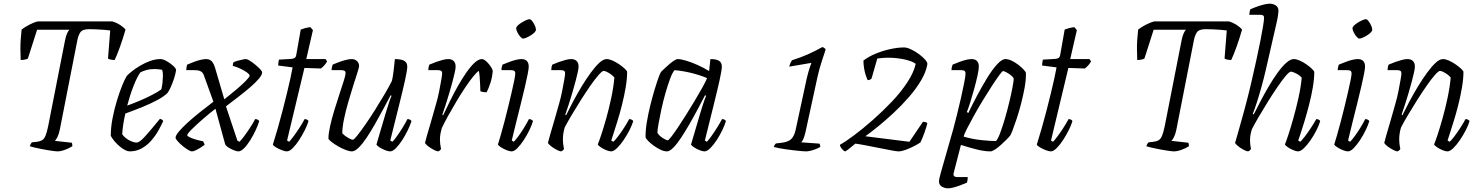

<svg xmlns="http://www.w3.org/2000/svg" viewBox="-20 -820 8013 1040"><path d="M290 0Q284 0 269.5 -2Q255 -4 236.5 -7Q218 -10 199 -14Q180 -18 164.5 -21.5Q149 -25 141 -28Q143 -33 146 -39Q149 -45 153 -49L180 -52Q197 -54 208 -60.5Q219 -67 226.5 -85Q234 -103 241 -137L332 -600Q337 -626 344 -640.5Q351 -655 356 -659H181L131 -503Q127 -500 116 -497.5Q105 -495 92 -495Q91 -515 90.5 -555.5Q90 -596 97 -660Q115 -674 140.5 -687Q166 -700 185 -704H589Q614 -696 632.5 -683.5Q651 -671 660 -660Q647 -614 630 -566.5Q613 -519 601 -495Q589 -495 578.5 -497.5Q568 -500 565 -503L577 -655Q565 -657 544 -658.5Q523 -660 501 -661Q479 -662 463 -662Q426 -662 414.5 -644Q403 -626 398 -597L304 -118Q299 -93 291 -77.5Q283 -62 277 -57L368 -47Q370 -45 371 -40.5Q372 -36 372 -28Q353 -16 330.5 -8Q308 0 290 0Z M682 0Q672 0 658 -7Q644 -14 629.5 -26Q615 -38 602 -53Q589 -68 580 -84Q580 -129 589.5 -178.5Q599 -228 613 -274Q627 -320 641.5 -356Q656 -392 667 -409Q676 -419 695.5 -434.5Q715 -450 740.5 -465Q766 -480 794 -490Q822 -500 849 -500Q863 -500 882.5 -489Q902 -478 917.5 -464Q933 -450 934 -441Q931 -420 923 -395.5Q915 -371 905.5 -349.5Q896 -328 887 -316Q869 -298 833 -278.5Q797 -259 751.5 -240.5Q706 -222 659 -205Q652 -175 647.5 -145.5Q643 -116 642 -93Q648 -83 661 -72.5Q674 -62 690 -55Q706 -48 720 -48Q729 -48 740.5 -57Q752 -66 767.5 -83Q783 -100 802.5 -123.5Q822 -147 846 -176Q853 -175 857.5 -172Q862 -169 864 -164Q853 -139 836.5 -110.5Q820 -82 798 -57Q776 -32 747 -16Q718 0 682 0ZM669 -248Q700 -259 735.5 -274Q771 -289 803 -305.5Q835 -322 854 -336Q856 -343 857.5 -353.5Q859 -364 860 -370Q862 -390 862.5 -409.5Q863 -429 858 -442Q847 -444 836 -445Q825 -446 817 -446Q792 -446 773 -440.5Q754 -435 740 -428Q722 -402 703 -353.5Q684 -305 669 -248Z M1020 0Q1012 0 997.5 -9Q983 -18 968 -30.5Q953 -43 942 -55.5Q931 -68 931 -74Q931 -86 948.5 -107Q966 -128 995.5 -155Q1025 -182 1062 -211.5Q1099 -241 1136 -269L1085 -410Q1082 -420 1076.5 -426.5Q1071 -433 1061 -436.5Q1051 -440 1033 -440H989Q989 -448 990.5 -457Q992 -466 994 -470Q1013 -478 1031.5 -485Q1050 -492 1067 -496Q1084 -500 1096 -500Q1116 -500 1127.5 -487.5Q1139 -475 1146 -449L1195 -282Q1228 -308 1259.5 -334.5Q1291 -361 1311.5 -382Q1332 -403 1332 -410Q1332 -416 1323 -423.5Q1314 -431 1299.5 -439Q1285 -447 1269.5 -453.5Q1254 -460 1241 -463Q1241 -470 1242 -475Q1243 -480 1245 -483Q1253 -487 1266 -490.5Q1279 -494 1292 -497Q1305 -500 1311 -500Q1319 -500 1333.5 -491Q1348 -482 1363 -469.5Q1378 -457 1389 -445.5Q1400 -434 1400 -428Q1400 -415 1382.5 -394Q1365 -373 1336 -348Q1307 -323 1272.5 -296.5Q1238 -270 1204 -244L1266 -58L1277 -52Q1286 -60 1302 -81.5Q1318 -103 1335 -129Q1352 -155 1362 -175Q1370 -175 1375.5 -172Q1381 -169 1384 -164Q1378 -143 1365 -115Q1352 -87 1335.5 -60.5Q1319 -34 1302 -17Q1285 0 1271 0Q1262 0 1246 -6.5Q1230 -13 1216 -22Q1202 -31 1199 -41L1147 -231Q1111 -203 1076 -172.5Q1041 -142 1017.5 -118.5Q994 -95 994 -87Q994 -83 1007.5 -76.5Q1021 -70 1041 -64Q1061 -58 1080 -55Q1084 -49 1085.5 -44.5Q1087 -40 1088 -35Q1080 -29 1066.5 -20.5Q1053 -12 1040.5 -6Q1028 0 1020 0Z M1534 0Q1524 0 1507 -6.5Q1490 -13 1475.5 -21.5Q1461 -30 1458 -37Q1471 -78 1484.5 -125Q1498 -172 1510.5 -220.5Q1523 -269 1534 -314Q1545 -359 1553 -395.5Q1561 -432 1565 -455L1487 -465Q1487 -476 1488.5 -484.5Q1490 -493 1491 -497L1559 -501Q1570 -502 1576.5 -506.5Q1583 -511 1585 -524L1609 -660Q1619 -664 1632.5 -667.5Q1646 -671 1661 -673L1675 -657L1639 -500H1743L1752 -488Q1747 -478 1738 -467.5Q1729 -457 1718 -449L1629 -452L1535 -59L1546 -52Q1554 -60 1569 -80Q1584 -100 1601 -126Q1618 -152 1630 -175Q1637 -175 1643 -172Q1649 -169 1651 -164Q1645 -143 1631 -115Q1617 -87 1600 -61Q1583 -35 1565.5 -17.5Q1548 0 1534 0Z M1886 0Q1873 0 1852 -8Q1831 -16 1810.5 -28Q1790 -40 1775.5 -51.5Q1761 -63 1759 -69Q1759 -96 1768 -136.5Q1777 -177 1791 -223Q1805 -269 1819 -311Q1833 -353 1842.5 -383.5Q1852 -414 1852 -424Q1852 -433 1846 -436.5Q1840 -440 1829 -440H1776Q1776 -447 1778 -456Q1780 -465 1782 -470Q1805 -480 1824 -486.5Q1843 -493 1858.5 -496.5Q1874 -500 1885 -500Q1902 -500 1913.5 -489.5Q1925 -479 1925 -462Q1925 -455 1915.5 -425.5Q1906 -396 1892.5 -353.5Q1879 -311 1865.5 -264Q1852 -217 1843 -173Q1834 -129 1834 -98Q1847 -84 1865.5 -73.5Q1884 -63 1891 -63Q1897 -63 1915 -85.5Q1933 -108 1958.5 -144.5Q1984 -181 2011 -224Q2038 -267 2062.5 -308.5Q2087 -350 2103 -382Q2108 -403 2112 -436.5Q2116 -470 2119 -500Q2136 -500 2151.5 -497Q2167 -494 2176.5 -485Q2186 -476 2186 -459Q2186 -440 2173.5 -383.5Q2161 -327 2140 -243.5Q2119 -160 2094 -59L2105 -52Q2114 -60 2129.5 -81.5Q2145 -103 2161 -129Q2177 -155 2187 -175Q2195 -175 2200.5 -172Q2206 -169 2209 -164Q2202 -142 2188.5 -114Q2175 -86 2158 -60Q2141 -34 2124 -17Q2107 0 2093 0Q2083 0 2066 -6.5Q2049 -13 2035.5 -22Q2022 -31 2019 -37L2070 -210Q2080 -242 2087.5 -265.5Q2095 -289 2101 -301L2096 -304Q2078 -270 2056 -229Q2034 -188 2011 -147.5Q1988 -107 1965.5 -73.5Q1943 -40 1922.5 -20Q1902 0 1886 0Z M2354 0Q2348 0 2337 -5Q2326 -10 2314 -17.5Q2302 -25 2293 -33Q2284 -41 2282 -46Q2285 -59 2294 -90.5Q2303 -122 2316 -165.5Q2329 -209 2342 -257Q2352 -291 2359 -326.5Q2366 -362 2370.5 -388.5Q2375 -415 2375 -422Q2375 -433 2369 -436.5Q2363 -440 2352 -440H2300Q2300 -448 2301.5 -456Q2303 -464 2306 -470Q2324 -478 2342.5 -484.5Q2361 -491 2378 -495.5Q2395 -500 2408 -500Q2427 -500 2437.5 -489.5Q2448 -479 2448 -459Q2448 -450 2443.5 -428.5Q2439 -407 2431 -377.5Q2423 -348 2413.5 -315.5Q2404 -283 2394 -252.5Q2384 -222 2376 -199L2380 -195Q2397 -230 2417 -271.5Q2437 -313 2460 -353.5Q2483 -394 2506 -427Q2529 -460 2550.5 -480Q2572 -500 2590 -500Q2599 -500 2609 -492Q2619 -484 2628 -473Q2637 -462 2643 -451.5Q2649 -441 2649 -435Q2646 -400 2636.5 -371Q2627 -342 2616 -320Q2607 -320 2597.5 -321.5Q2588 -323 2582 -326Q2582 -335 2581 -355.5Q2580 -376 2578.5 -399Q2577 -422 2574 -436Q2563 -430 2543.5 -406Q2524 -382 2500.5 -347Q2477 -312 2453.5 -272.5Q2430 -233 2408.5 -194.5Q2387 -156 2373 -126Q2369 -112 2366 -96.5Q2363 -81 2363 -63Q2363 -52 2364.5 -39.5Q2366 -27 2369 -13Q2367 -10 2364.5 -7Q2362 -4 2354 0Z M2751 0Q2741 0 2724.5 -6.5Q2708 -13 2694 -22Q2680 -31 2677 -37Q2683 -55 2692 -87Q2701 -119 2712 -159.5Q2723 -200 2733 -242.5Q2743 -285 2752 -322.5Q2761 -360 2766 -386.5Q2771 -413 2771 -422Q2771 -433 2765 -436.5Q2759 -440 2748 -440H2696Q2696 -448 2698 -457Q2700 -466 2702 -470Q2719 -477 2737.5 -484Q2756 -491 2773.5 -495.5Q2791 -500 2805 -500Q2824 -500 2834 -489.5Q2844 -479 2844 -459Q2844 -448 2838.5 -419.5Q2833 -391 2823.5 -350.5Q2814 -310 2802 -261.5Q2790 -213 2777 -161.5Q2764 -110 2752 -59L2763 -52Q2773 -62 2788.5 -83Q2804 -104 2819.5 -129.5Q2835 -155 2845 -175Q2853 -175 2859 -171.5Q2865 -168 2867 -164Q2861 -143 2847.5 -115Q2834 -87 2816.5 -60.5Q2799 -34 2782 -17Q2765 0 2751 0ZM2813 -611Q2807 -611 2798 -621.5Q2789 -632 2782.5 -645Q2776 -658 2776 -667Q2776 -674 2785 -682.5Q2794 -691 2806.5 -698.5Q2819 -706 2830.5 -711Q2842 -716 2848 -716Q2855 -716 2863 -705.5Q2871 -695 2877 -682Q2883 -669 2883 -659Q2883 -652 2875 -644Q2867 -636 2855 -628.5Q2843 -621 2831.5 -616Q2820 -611 2813 -611Z M3020 0Q3014 0 3003 -5Q2992 -10 2980 -17.5Q2968 -25 2959 -33Q2950 -41 2948 -46Q2951 -59 2960 -90.5Q2969 -122 2982 -165.5Q2995 -209 3008 -257Q3018 -291 3025 -326.5Q3032 -362 3036.5 -388.5Q3041 -415 3041 -422Q3041 -433 3035 -436.5Q3029 -440 3018 -440H2966Q2966 -448 2967.5 -456Q2969 -464 2972 -470Q2990 -478 3008.5 -484.5Q3027 -491 3044 -495.5Q3061 -500 3074 -500Q3093 -500 3103.5 -489.5Q3114 -479 3114 -459Q3114 -450 3109.5 -428.5Q3105 -407 3097 -377.5Q3089 -348 3079.5 -315.5Q3070 -283 3060 -252.5Q3050 -222 3042 -199L3046 -195Q3063 -230 3084.5 -270.5Q3106 -311 3130.5 -351.5Q3155 -392 3179.5 -425.5Q3204 -459 3226 -479.5Q3248 -500 3266 -500Q3280 -500 3298 -492Q3316 -484 3333.5 -472Q3351 -460 3363.5 -448.5Q3376 -437 3377 -431Q3377 -393 3369 -346Q3361 -299 3349 -251.5Q3337 -204 3324 -162.5Q3311 -121 3302 -93Q3293 -65 3291 -59L3302 -52Q3311 -59 3328 -81.5Q3345 -104 3362 -130.5Q3379 -157 3388 -175Q3397 -175 3403 -171Q3409 -167 3410 -164Q3404 -143 3390 -115.5Q3376 -88 3358 -61.5Q3340 -35 3322 -17.5Q3304 0 3290 0Q3280 0 3264 -6.5Q3248 -13 3234.5 -22Q3221 -31 3218 -38Q3223 -49 3235.5 -86Q3248 -123 3263 -176Q3278 -229 3290.5 -287.5Q3303 -346 3308 -400Q3300 -410 3288.5 -418Q3277 -426 3266.5 -431Q3256 -436 3250 -436Q3242 -436 3222.5 -414Q3203 -392 3178 -356Q3153 -320 3127 -279Q3101 -238 3077.5 -198.5Q3054 -159 3039 -130Q3034 -114 3031.5 -97.5Q3029 -81 3029 -64Q3029 -52 3030.5 -40Q3032 -28 3035 -13Q3033 -10 3030.5 -7Q3028 -4 3020 0Z M3593 0Q3577 0 3558 -9Q3539 -18 3521 -31Q3503 -44 3491 -56.5Q3479 -69 3477 -75Q3476 -112 3483.5 -157.5Q3491 -203 3502.5 -249.5Q3514 -296 3526 -335.5Q3538 -375 3547.5 -401Q3557 -427 3561 -431Q3567 -437 3579 -448.5Q3591 -460 3605 -472Q3619 -484 3631.5 -492Q3644 -500 3651 -500Q3667 -500 3696 -491.5Q3725 -483 3758.5 -468Q3792 -453 3821 -435L3828 -500Q3860 -500 3875 -490.5Q3890 -481 3890 -459Q3890 -441 3877.5 -384.5Q3865 -328 3844 -244Q3823 -160 3798 -59L3809 -52Q3818 -61 3833 -82Q3848 -103 3864 -128.5Q3880 -154 3891 -175Q3899 -175 3905 -171.5Q3911 -168 3912 -164Q3906 -143 3892.5 -115Q3879 -87 3862 -61Q3845 -35 3827.5 -17.5Q3810 0 3796 0Q3786 0 3769.5 -6.5Q3753 -13 3739.5 -22Q3726 -31 3723 -37L3774 -210Q3780 -231 3786.5 -250.5Q3793 -270 3798 -284Q3803 -298 3805 -301L3799 -304Q3781 -270 3759.5 -229Q3738 -188 3714.5 -147.5Q3691 -107 3669 -73.5Q3647 -40 3627 -20Q3607 0 3593 0ZM3597 -60Q3601 -60 3616 -79Q3631 -98 3652 -129.5Q3673 -161 3697 -199Q3721 -237 3743.5 -275Q3766 -313 3784 -345Q3802 -377 3810 -397Q3772 -413 3726 -424.5Q3680 -436 3634 -440Q3622 -427 3609.5 -393Q3597 -359 3584.5 -315.5Q3572 -272 3562.5 -228Q3553 -184 3547 -149.5Q3541 -115 3541 -101Q3549 -86 3569 -73Q3589 -60 3597 -60Z M4346 0Q4338 0 4321 -1.5Q4304 -3 4282.5 -5.5Q4261 -8 4239 -11Q4217 -14 4199 -17.5Q4181 -21 4171 -24Q4173 -29 4176 -34.5Q4179 -40 4183 -43L4209 -46Q4247 -50 4264.5 -65.5Q4282 -81 4290 -118L4350 -396Q4357 -425 4364 -447.5Q4371 -470 4375 -477L4372 -479L4255 -459Q4258 -471 4262.5 -480.5Q4267 -490 4271 -494Q4316 -508 4356.5 -526Q4397 -544 4434 -565Q4442 -563 4446.5 -559Q4451 -555 4452 -551Q4445 -529 4431.5 -488.5Q4418 -448 4408 -403L4343 -104Q4339 -87 4333.5 -72Q4328 -57 4320 -49L4419 -42Q4420 -40 4421.5 -35.5Q4423 -31 4423 -24Q4411 -17 4396.5 -11.5Q4382 -6 4368.5 -3Q4355 0 4346 0Z M4559 0Q4554 0 4547 -6.5Q4540 -13 4534.5 -21.5Q4529 -30 4530 -36Q4559 -52 4606 -87Q4653 -122 4706.5 -169Q4760 -216 4810 -268.5Q4860 -321 4895 -374.5Q4930 -428 4940 -474Q4929 -484 4899 -493Q4869 -502 4825.5 -506Q4782 -510 4732 -503L4701 -395Q4699 -392 4693.5 -389Q4688 -386 4680 -386Q4675 -396 4669.5 -412.5Q4664 -429 4660.5 -450Q4657 -471 4657 -492Q4684 -513 4722.5 -529Q4761 -545 4802 -554Q4843 -563 4877 -563Q4893 -563 4915 -552.5Q4937 -542 4957.5 -527Q4978 -512 4991.5 -496.5Q5005 -481 5003 -471Q4996 -430 4969.5 -385Q4943 -340 4904 -295Q4865 -250 4821.5 -209.5Q4778 -169 4737.5 -136Q4697 -103 4667 -82L4906 -52L4979 -160Q4990 -160 4995 -158Q5000 -156 5003 -152Q4999 -134 4988 -103Q4977 -72 4966 -49Q4954 -40 4931.5 -28.5Q4909 -17 4886 -8.5Q4863 0 4847 0Q4837 0 4808.5 -5.5Q4780 -11 4744 -18Q4708 -25 4672.5 -32Q4637 -39 4613 -42Q4603 -34 4593 -25.5Q4583 -17 4574.5 -10.5Q4566 -4 4559 0Z M5115 200Q5098 200 5082 191Q5066 182 5066 161Q5066 152 5076.5 114Q5087 76 5104.5 16Q5122 -44 5143 -119Q5152 -152 5163.5 -198Q5175 -244 5185.5 -290.5Q5196 -337 5203 -373Q5210 -409 5210 -422Q5210 -432 5204.5 -436Q5199 -440 5187 -440H5134Q5134 -448 5136 -457Q5138 -466 5140 -470Q5157 -477 5175.5 -484Q5194 -491 5211.5 -495.5Q5229 -500 5243 -500Q5262 -500 5272 -489.5Q5282 -479 5282 -459Q5282 -443 5274.5 -409Q5267 -375 5256 -335.5Q5245 -296 5234.5 -262.5Q5224 -229 5217 -213L5225 -208Q5245 -250 5271.5 -300Q5298 -350 5326 -396Q5354 -442 5380.5 -471Q5407 -500 5426 -500Q5442 -500 5460.5 -491Q5479 -482 5496 -469Q5513 -456 5524.5 -443.5Q5536 -431 5537 -425Q5538 -389 5530 -345Q5522 -301 5510.5 -257Q5499 -213 5486.5 -175.5Q5474 -138 5464.5 -113.5Q5455 -89 5452 -86Q5446 -78 5432 -64Q5418 -50 5401.5 -35Q5385 -20 5369.5 -10Q5354 0 5345 0Q5312 0 5270.5 -10.5Q5229 -21 5185 -35L5146 116Q5143 127 5147.5 133Q5152 139 5165 139H5222Q5222 146 5221 153.5Q5220 161 5218 169Q5200 177 5181 184Q5162 191 5145 195.5Q5128 200 5115 200ZM5375 -56Q5386 -68 5398.5 -102Q5411 -136 5424 -180.5Q5437 -225 5447.5 -269Q5458 -313 5464.5 -347.5Q5471 -382 5471 -394Q5467 -404 5455 -413Q5443 -422 5431 -428.5Q5419 -435 5413 -435Q5409 -435 5392.5 -412.5Q5376 -390 5352.5 -354Q5329 -318 5303.5 -276Q5278 -234 5255.5 -193.5Q5233 -153 5217.5 -122.5Q5202 -92 5200 -80Q5247 -66 5296.5 -61Q5346 -56 5375 -56Z M5672 0Q5662 0 5645 -6.5Q5628 -13 5613.5 -21.5Q5599 -30 5596 -37Q5609 -78 5622.5 -125Q5636 -172 5648.5 -220.5Q5661 -269 5672 -314Q5683 -359 5691 -395.5Q5699 -432 5703 -455L5625 -465Q5625 -476 5626.5 -484.5Q5628 -493 5629 -497L5697 -501Q5708 -502 5714.5 -506.5Q5721 -511 5723 -524L5747 -660Q5757 -664 5770.5 -667.5Q5784 -671 5799 -673L5813 -657L5777 -500H5881L5890 -488Q5885 -478 5876 -467.5Q5867 -457 5856 -449L5767 -452L5673 -59L5684 -52Q5692 -60 5707 -80Q5722 -100 5739 -126Q5756 -152 5768 -175Q5775 -175 5781 -172Q5787 -169 5789 -164Q5783 -143 5769 -115Q5755 -87 5738 -61Q5721 -35 5703.5 -17.5Q5686 0 5672 0Z M6338 0Q6332 0 6317.5 -2Q6303 -4 6284.5 -7Q6266 -10 6247 -14Q6228 -18 6212.5 -21.5Q6197 -25 6189 -28Q6191 -33 6194 -39Q6197 -45 6201 -49L6228 -52Q6245 -54 6256 -60.5Q6267 -67 6274.5 -85Q6282 -103 6289 -137L6380 -600Q6385 -626 6392 -640.5Q6399 -655 6404 -659H6229L6179 -503Q6175 -500 6164 -497.5Q6153 -495 6140 -495Q6139 -515 6138.5 -555.5Q6138 -596 6145 -660Q6163 -674 6188.5 -687Q6214 -700 6233 -704H6637Q6662 -696 6680.5 -683.5Q6699 -671 6708 -660Q6695 -614 6678 -566.5Q6661 -519 6649 -495Q6637 -495 6626.5 -497.5Q6616 -500 6613 -503L6625 -655Q6613 -657 6592 -658.5Q6571 -660 6549 -661Q6527 -662 6511 -662Q6474 -662 6462.5 -644Q6451 -626 6446 -597L6352 -118Q6347 -93 6339 -77.5Q6331 -62 6325 -57L6416 -47Q6418 -45 6419 -40.5Q6420 -36 6420 -28Q6401 -16 6378.5 -8Q6356 0 6338 0Z M6741 0Q6735 0 6724 -5Q6713 -10 6701.5 -17.5Q6690 -25 6681 -33Q6672 -41 6670 -46Q6676 -65 6684 -94Q6692 -123 6701.5 -156.5Q6711 -190 6720 -223Q6729 -256 6736 -284Q6749 -334 6761.5 -389Q6774 -444 6786 -498Q6798 -552 6807 -598.5Q6816 -645 6821.5 -678Q6827 -711 6827 -724Q6827 -733 6821.5 -736.5Q6816 -740 6806 -740H6747Q6747 -746 6749 -756Q6751 -766 6753 -770Q6776 -780 6795.5 -786.5Q6815 -793 6831 -796.5Q6847 -800 6858 -800Q6875 -800 6890 -791Q6905 -782 6905 -761Q6905 -753 6902.5 -736Q6900 -719 6894 -693L6837 -444Q6826 -396 6812.5 -347.5Q6799 -299 6786.5 -261Q6774 -223 6766 -204L6771 -200Q6788 -234 6809 -274Q6830 -314 6853.5 -354Q6877 -394 6901 -427Q6925 -460 6947.5 -480Q6970 -500 6988 -500Q7002 -500 7020 -492Q7038 -484 7055.5 -472Q7073 -460 7085 -448.5Q7097 -437 7099 -431Q7099 -393 7091 -346Q7083 -299 7070.5 -251Q7058 -203 7045.5 -161.5Q7033 -120 7023.5 -92.5Q7014 -65 7012 -59L7023 -52Q7032 -60 7048.5 -81.5Q7065 -103 7082 -129Q7099 -155 7110 -175Q7117 -175 7123 -172Q7129 -169 7131 -164Q7125 -143 7111 -115Q7097 -87 7079 -61Q7061 -35 7043 -17.5Q7025 0 7011 0Q7002 0 6986 -6.5Q6970 -13 6956.5 -22Q6943 -31 6940 -38Q6945 -49 6957.5 -86.5Q6970 -124 6985 -177Q7000 -230 7013 -288Q7026 -346 7031 -399Q7023 -409 7011.5 -416Q7000 -423 6989 -427.5Q6978 -432 6973 -432Q6964 -432 6944.5 -409Q6925 -386 6900 -349.5Q6875 -313 6848.5 -270.5Q6822 -228 6799 -188.5Q6776 -149 6761 -120Q6756 -104 6753.5 -89.5Q6751 -75 6751 -60Q6751 -51 6752 -39.5Q6753 -28 6756 -13Q6755 -11 6752 -7.5Q6749 -4 6741 0Z M7281 0Q7271 0 7254.5 -6.5Q7238 -13 7224 -22Q7210 -31 7207 -37Q7213 -55 7222 -87Q7231 -119 7242 -159.5Q7253 -200 7263 -242.5Q7273 -285 7282 -322.5Q7291 -360 7296 -386.5Q7301 -413 7301 -422Q7301 -433 7295 -436.5Q7289 -440 7278 -440H7226Q7226 -448 7228 -457Q7230 -466 7232 -470Q7249 -477 7267.5 -484Q7286 -491 7303.5 -495.5Q7321 -500 7335 -500Q7354 -500 7364 -489.5Q7374 -479 7374 -459Q7374 -448 7368.5 -419.5Q7363 -391 7353.5 -350.5Q7344 -310 7332 -261.5Q7320 -213 7307 -161.5Q7294 -110 7282 -59L7293 -52Q7303 -62 7318.5 -83Q7334 -104 7349.5 -129.5Q7365 -155 7375 -175Q7383 -175 7389 -171.5Q7395 -168 7397 -164Q7391 -143 7377.5 -115Q7364 -87 7346.5 -60.5Q7329 -34 7312 -17Q7295 0 7281 0ZM7343 -611Q7337 -611 7328 -621.5Q7319 -632 7312.5 -645Q7306 -658 7306 -667Q7306 -674 7315 -682.5Q7324 -691 7336.5 -698.5Q7349 -706 7360.5 -711Q7372 -716 7378 -716Q7385 -716 7393 -705.5Q7401 -695 7407 -682Q7413 -669 7413 -659Q7413 -652 7405 -644Q7397 -636 7385 -628.5Q7373 -621 7361.5 -616Q7350 -611 7343 -611Z M7550 0Q7544 0 7533 -5Q7522 -10 7510 -17.5Q7498 -25 7489 -33Q7480 -41 7478 -46Q7481 -59 7490 -90.5Q7499 -122 7512 -165.5Q7525 -209 7538 -257Q7548 -291 7555 -326.5Q7562 -362 7566.5 -388.5Q7571 -415 7571 -422Q7571 -433 7565 -436.5Q7559 -440 7548 -440H7496Q7496 -448 7497.5 -456Q7499 -464 7502 -470Q7520 -478 7538.5 -484.5Q7557 -491 7574 -495.5Q7591 -500 7604 -500Q7623 -500 7633.5 -489.5Q7644 -479 7644 -459Q7644 -450 7639.5 -428.5Q7635 -407 7627 -377.5Q7619 -348 7609.5 -315.5Q7600 -283 7590 -252.5Q7580 -222 7572 -199L7576 -195Q7593 -230 7614.5 -270.5Q7636 -311 7660.5 -351.5Q7685 -392 7709.5 -425.5Q7734 -459 7756 -479.5Q7778 -500 7796 -500Q7810 -500 7828 -492Q7846 -484 7863.5 -472Q7881 -460 7893.5 -448.5Q7906 -437 7907 -431Q7907 -393 7899 -346Q7891 -299 7879 -251.5Q7867 -204 7854 -162.5Q7841 -121 7832 -93Q7823 -65 7821 -59L7832 -52Q7841 -59 7858 -81.5Q7875 -104 7892 -130.5Q7909 -157 7918 -175Q7927 -175 7933 -171Q7939 -167 7940 -164Q7934 -143 7920 -115.5Q7906 -88 7888 -61.5Q7870 -35 7852 -17.5Q7834 0 7820 0Q7810 0 7794 -6.5Q7778 -13 7764.5 -22Q7751 -31 7748 -38Q7753 -49 7765.5 -86Q7778 -123 7793 -176Q7808 -229 7820.5 -287.5Q7833 -346 7838 -400Q7830 -410 7818.5 -418Q7807 -426 7796.5 -431Q7786 -436 7780 -436Q7772 -436 7752.5 -414Q7733 -392 7708 -356Q7683 -320 7657 -279Q7631 -238 7607.5 -198.5Q7584 -159 7569 -130Q7564 -114 7561.5 -97.5Q7559 -81 7559 -64Q7559 -52 7560.5 -40Q7562 -28 7565 -13Q7563 -10 7560.5 -7Q7558 -4 7550 0Z"/></svg>

Font: Texturina 12pt Thin
Style: Italic
Weight: 250
Italic angle: -11°
Designer: Guillermo Torres Carreño
Foundry: Omnibus-Type
Version: Version 1.002